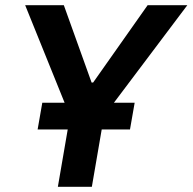

<svg xmlns="http://www.w3.org/2000/svg" viewBox="-20 -720 742 740"><path d="M203 0H334L372 -221H481L499 -324H419L702 -700H549L339 -402H333L226 -700H77L229 -324H143L125 -221H241Z"/></svg>

Font: Fixel Display 20240404 SemiBold
Style: Italic
Weight: 600
Italic angle: -10°
Designer: AlfaBravo + MacPaw
Foundry: Kyrylo Tkachov, Marchela Mozhyna, Serhii Makarenko, Maria Weinstein, Zakhar Kryvoshyya
Version: Version 1.211;Glyphs 3.2 (3225)